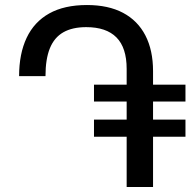

<svg xmlns="http://www.w3.org/2000/svg" viewBox="-20 -744 779 764"><path d="M589 0H484V-470Q484 -554 443.5 -595Q403 -636 323 -636Q268 -636 232 -615.5Q196 -595 178.5 -552Q161 -509 161 -441H56Q56 -530 86 -593.5Q116 -657 176 -690.5Q236 -724 326 -724Q411 -724 469.5 -693Q528 -662 558.5 -603Q589 -544 589 -461ZM354 -407H718V-340H354ZM354 -268H718V-200H354Z"/></svg>

Font: Noto Sans Armenian Medium
Style: Regular
Weight: 500
Designer: Monotype Design Team
Foundry: Monotype Imaging Inc.
Version: Version 2.007